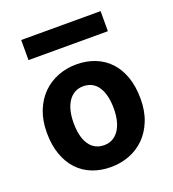

<svg xmlns="http://www.w3.org/2000/svg" viewBox="-132 -809 829 921"><g transform="rotate(-20 283.0 -348.0)"><path d="M180.7 -247.6Q180.7 -212.4 187.3 -184.8Q193.8 -157.2 206.8 -137.7Q219.7 -118.2 239 -107.9Q258.3 -97.7 283.2 -97.7Q306.6 -97.7 325.7 -107.9Q344.7 -118.2 358.2 -137.7Q371.6 -157.2 378.7 -184.8Q385.7 -212.4 385.7 -247.6Q385.7 -317.9 359.6 -357.9Q333.5 -397.9 283.2 -397.9Q259.8 -397.9 240.7 -387.7Q221.7 -377.4 208.3 -357.9Q194.8 -338.4 187.7 -310.5Q180.7 -282.7 180.7 -247.6ZM43.9 -247.6Q43.9 -310.5 63.5 -359.1Q83 -407.7 116.5 -440.7Q149.9 -473.6 194.3 -490.7Q238.8 -507.8 288.1 -507.8Q339.8 -507.8 383.1 -490.7Q426.3 -473.6 457.3 -440.7Q488.3 -407.7 505.4 -359.1Q522.5 -310.5 522.5 -247.6Q522.5 -184.6 502.9 -136Q483.4 -87.4 450 -54.4Q416.5 -21.5 372.1 -4.6Q327.6 12.2 278.3 12.2Q226.6 12.2 183.6 -4.6Q140.6 -21.5 109.6 -54.4Q78.6 -87.4 61.3 -136Q43.9 -184.6 43.9 -247.6ZM80.6 -708H485.8V-605.5H80.6Z"/></g></svg>

Font: Andika New Basic
Style: Bold
Weight: 700
Designer: Victor Gaultney, Annie Olsen, Pablo Ugerman
Foundry: SIL International
Version: Version 5.500; ttfautohint (v1.8.3)